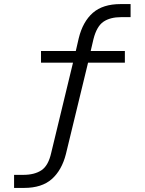

<svg xmlns="http://www.w3.org/2000/svg" viewBox="-20 -733 711 941"><path d="M49 188V124H94Q149 124 183 101.5Q217 79 231 16L341 -439L355 -426H181V-483H363L348 -468L366 -546Q386 -627 435 -670Q484 -713 571 -713H620V-649H574Q520 -649 487 -626.5Q454 -604 438 -541L421 -468L408 -483H592V-426H394L415 -440L303 22Q283 101 234 144.5Q185 188 98 188Z"/></svg>

Font: Nunito Sans 7pt SemiExpanded Light
Style: Regular
Weight: 300
Width: 6
Designer: Vernon Adams
Foundry: Vernon Adams
Version: Version 3.101;gftools[0.9.27]